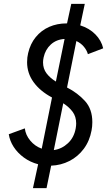

<svg xmlns="http://www.w3.org/2000/svg" viewBox="-20 -849 560 993"><path d="M177.2 0.5Q136.2 -10.3 103.5 -34.2Q70.8 -58.1 50.5 -89.6Q30.3 -121.1 25.4 -154.8L108.4 -185.1Q112.3 -150.9 136.5 -121.8Q160.6 -92.8 195.8 -80.1L249 -344.7Q187 -377.9 153.6 -424.3Q120.1 -470.7 120.1 -527.3Q120.1 -552.2 125.5 -574.2Q136.7 -622.6 165 -657.2Q193.4 -691.9 234.4 -710Q275.4 -728 324.7 -728H326.7L348.6 -829.1H418.5L395 -717.8Q441.9 -703.1 473.1 -671.4Q504.4 -639.6 513.7 -599.1L434.6 -568.8Q429.2 -588.9 413.8 -607.4Q398.4 -626 375 -636.7L326.7 -396.5Q381.8 -368.2 419.7 -326.4Q457.5 -284.7 457.5 -217.3Q457.5 -194.8 453.6 -174.8Q443.4 -119.6 413.1 -79.1Q382.8 -38.6 339.1 -16.4Q295.4 5.9 244.6 7.8L220.7 124H150.4ZM202.6 -526.4Q202.6 -493.7 220.7 -469.7Q238.8 -445.8 269 -427.2L314 -647.5Q271.5 -645 242.9 -618.9Q214.4 -592.8 205.6 -552.2Q202.6 -538.6 202.6 -526.4ZM371.6 -185.5Q374 -200.2 374 -210.4Q374 -246.1 355.5 -271Q336.9 -295.9 307.1 -314.9L258.3 -72.8Q299.8 -78.6 331.5 -108.4Q363.3 -138.2 371.6 -185.5Z"/></svg>

Font: Reddit Sans Chocolate
Style: Italic
Weight: 400
Italic angle: -11.25°
Designer: Stephen Hutchings
Version: Version 1.013